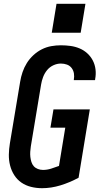

<svg xmlns="http://www.w3.org/2000/svg" viewBox="-20 -981 540 1009"><path d="M201 8Q171 8 143 1Q115 -6 92.5 -21.5Q70 -37 55 -60.5Q40 -84 33 -111.5Q26 -139 26.5 -168.5Q27 -198 32 -228L86 -552Q90 -577 98.5 -602Q107 -627 121 -649.5Q135 -672 155.5 -691Q176 -710 200 -722Q224 -734 249.5 -738.5Q275 -743 300 -743Q326 -743 351 -739.5Q376 -736 398.5 -726.5Q421 -717 439 -700.5Q457 -684 468 -662.5Q479 -641 482 -616Q485 -591 480 -565Q480 -564 480 -562.5Q480 -561 479 -560H368Q368 -560 368 -561Q368 -562 368 -562Q371 -579 368.5 -595Q366 -611 356.5 -623.5Q347 -636 332 -641.5Q317 -647 300 -647Q280 -647 260.5 -638Q241 -629 227.5 -612.5Q214 -596 206.5 -576Q199 -556 196 -537L142 -212Q140 -198 139 -184Q138 -170 139.5 -156.5Q141 -143 145 -130Q149 -117 157.5 -107.5Q166 -98 179 -93Q192 -88 206 -88Q227 -88 248 -94.5Q269 -101 290 -109L323 -310H245L261 -406H452L393 -47Q347 -22 298 -7Q249 8 201 8ZM404 -809H252L277 -961H429Z"/></svg>

Font: Iosevka SS04 Oblique
Style: Bold
Weight: 700
Italic angle: -9°
Monospace: yes
Designer: Belleve Invis
Foundry: Belleve Invis
Version: Version 19.0.0; ttfautohint (v1.8.4)